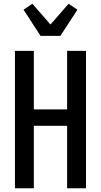

<svg xmlns="http://www.w3.org/2000/svg" viewBox="-20 -1007 540 1027"><path d="M60 0V-735H161V-422H339V-735H440V0H339V-334H161V0ZM197 -815 106 -955 153 -987 250 -876 347 -987 394 -955 303 -815Z"/></svg>

Font: Iosevka SS18 Semibold
Style: Regular
Weight: 600
Monospace: yes
Designer: Belleve Invis
Foundry: Belleve Invis
Version: Version 25.1.1; ttfautohint (v1.8.4)